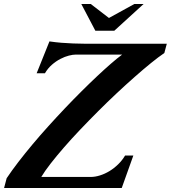

<svg xmlns="http://www.w3.org/2000/svg" viewBox="-138 -933 848 953"><path d="M238.3 -662.1Q224.1 -662.1 203.9 -657Q183.6 -651.9 161.9 -640.6Q140.1 -629.4 119.9 -611.8Q99.6 -594.2 85 -569.3H43.9L107.4 -727.5Q137.2 -723.1 167 -720.7Q196.8 -718.3 224.6 -717.3Q252.4 -716.3 277.1 -716.1Q301.8 -715.8 322.3 -715.8H689.9L677.7 -669.9Q648.9 -650.4 611.3 -619.9Q573.7 -589.4 530.8 -551.5Q487.8 -513.7 441.4 -470.2Q395 -426.8 349.4 -381.1Q303.7 -335.4 260.3 -289.8Q216.8 -244.1 179.7 -201.4Q142.6 -158.7 113.3 -121.1Q84 -83.5 66.9 -54.7H312.5Q334 -54.7 358.2 -62.3Q382.3 -69.8 405.3 -83.7Q428.2 -97.7 448.5 -117.4Q468.8 -137.2 482.9 -161.1H523.9L466.3 0H-117.7L-105 -48.3Q-79.6 -86.4 -46.9 -128.9Q-14.2 -171.4 23.4 -216.3Q61 -261.2 102.1 -306.6Q143.1 -352.1 184.6 -395.8Q226.1 -439.5 266.6 -479.7Q307.1 -520 344 -554.7Q380.9 -589.4 412.6 -616.9Q444.3 -644.5 468.3 -662.1ZM402.8 -843.8 528.8 -913.1H574.7L429.2 -780.3H335.4L265.6 -913.1H312.5Z"/></svg>

Font: Arian AMU Serif
Style: Bold Italic
Weight: 700
Italic angle: -15°
Designer: Ruben Hakobyan (Tarumian)
Foundry: Ruben Hakobyan (Tarumian)
Version: Version 1.002